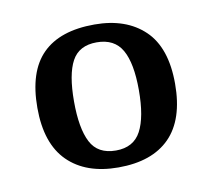

<svg xmlns="http://www.w3.org/2000/svg" viewBox="-50 -774 496 449"><g transform="rotate(-10 198.5 -549.5)"><path d="M198 -380Q121 -380 78 -422.5Q35 -465 35 -550Q35 -636 76.5 -677.5Q118 -719 200 -719Q275 -719 318.5 -677.5Q362 -636 362 -550Q362 -465 320 -422.5Q278 -380 198 -380ZM199 -420Q241 -420 258.5 -453Q276 -486 276 -550Q276 -614 258 -645.5Q240 -677 198 -677Q156 -677 139 -645.5Q122 -614 122 -550Q122 -486 139 -453Q156 -420 199 -420Z"/></g></svg>

Font: Noto Serif Malayalam
Style: Regular
Weight: 400
Designer: Indian type Foundry, Jelle Bosma, Monotype Design Team
Foundry: Monotype Imaging Inc.
Version: Version 2.103